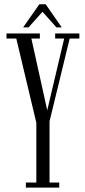

<svg xmlns="http://www.w3.org/2000/svg" viewBox="-20 -852 386 872"><path d="M97.5 0V-23H145V-294.5L54 -677H9.5V-700H161V-677H122.5L202.5 -315H186L271.5 -677H230.5V-700H340.5V-677H296.5L205 -301V-23H249V0ZM85 -727.5 158.5 -832.5H187.5L260.5 -727.5H236.5L173 -798.5L109.5 -727.5Z"/></svg>

Font: Imbue 48pt Light
Style: Regular
Weight: 300
Designer: Tyler Finck
Foundry: Etcetera Type Company
Version: Version 1.102